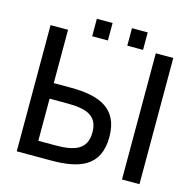

<svg xmlns="http://www.w3.org/2000/svg" viewBox="-117 -941 1075 1061"><g transform="rotate(15 421.0 -411.0)"><path d="M268 -328C377 -328 447 -308 447 -209C447 -110 376 -87 268 -87H170V-328ZM265 0C424 0 544 -37 544 -209C544 -375 427 -417 265 -417H170V-722H70V0ZM772 -722H672V0H772ZM398 -722V-822H308V-722ZM599 -722V-822H509V-722Z"/></g></svg>

Font: Perun
Style: Regular
Weight: 400
Foundry: Copyright (c) Stefan Peev, Context Ltd, 2016
Version: Version 1.089